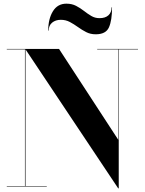

<svg xmlns="http://www.w3.org/2000/svg" viewBox="-20 -1017 789 1047"><path d="M311.5 -909Q283 -909 264.2 -893.5Q245.5 -878 245.5 -850H243Q243 -914 268.5 -955.5Q294 -997 342 -997Q372 -997 395 -985Q418 -973 437.8 -957.5Q457.5 -942 477.8 -930Q498 -918 522.5 -918Q554.5 -918 571.5 -933.8Q588.5 -949.5 588.5 -977H591Q591 -906 574.2 -868Q557.5 -830 502 -830Q473 -830 449.8 -842Q426.5 -854 405 -869.5Q383.5 -885 361 -897Q338.5 -909 311.5 -909ZM17 -2.5H116V-747.5H17V-750H302L625 -254.5V-747.5H510V-750H732.5V-747.5H627.5V10H624.5L119 -748V-2.5H235V0H17Z"/></svg>

Font: Bodoni* 72pt
Style: Bold
Weight: 700
Version: Version 2.3